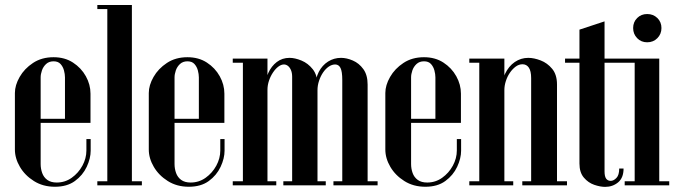

<svg xmlns="http://www.w3.org/2000/svg" viewBox="-20 -724 2643 750"><path d="M38.2 -360.5Q38.2 -391.2 56.8 -423.5Q75.2 -455.8 109 -478.1Q142.8 -500.5 189.2 -500.5Q233 -500.5 265.1 -479.6Q297.2 -458.8 315.4 -426.1Q333.5 -393.5 333.5 -358.2V-244H233.8V-421.8Q233.8 -434.2 229.9 -448.9Q226 -463.5 216.5 -474Q207 -484.5 189.2 -484.5Q171.5 -484.5 160.1 -474Q148.8 -463.5 143.8 -448.9Q138.8 -434.2 138.8 -421.8V-83.2Q138.8 -65 144.8 -48.2Q150.8 -31.5 164.8 -21.2Q178.8 -11 201.8 -11Q234 -11 260.1 -29.5Q286.2 -48 301.9 -76.8Q317.5 -105.5 317.5 -136.2V-180.8H334.2V-135.2Q334.2 -105.5 318.8 -72.4Q303.2 -39.2 272.6 -16.9Q242 5.5 194.5 5.5Q147.8 5.5 112.5 -16.8Q77.2 -39 57.8 -72.2Q38.2 -105.5 38.2 -140ZM80.2 -244V-260H328.5V-244Z M399.2 0V-704.5H495.2V0ZM495.2 0V-16H534.2V0ZM360.2 0V-16H399.2V0ZM360.2 -688.5V-704.5H399.2V-688.5Z M561.2 -360.5Q561.2 -391.2 579.8 -423.5Q598.2 -455.8 632 -478.1Q665.8 -500.5 712.2 -500.5Q756 -500.5 788.1 -479.6Q820.2 -458.8 838.4 -426.1Q856.5 -393.5 856.5 -358.2V-244H756.8V-421.8Q756.8 -434.2 752.9 -448.9Q749 -463.5 739.5 -474Q730 -484.5 712.2 -484.5Q694.5 -484.5 683.1 -474Q671.8 -463.5 666.8 -448.9Q661.8 -434.2 661.8 -421.8V-83.2Q661.8 -65 667.8 -48.2Q673.8 -31.5 687.8 -21.2Q701.8 -11 724.8 -11Q757 -11 783.1 -29.5Q809.2 -48 824.9 -76.8Q840.5 -105.5 840.5 -136.2V-180.8H857.2V-135.2Q857.2 -105.5 841.8 -72.4Q826.2 -39.2 795.6 -16.9Q765 5.5 717.5 5.5Q670.8 5.5 635.5 -16.8Q600.2 -39 580.8 -72.2Q561.2 -105.5 561.2 -140ZM603.2 -244V-260H851.5V-244Z M1016.2 0V-381.8Q1016.2 -412.8 1028.1 -439.1Q1040 -465.5 1061.2 -481.8Q1082.5 -498 1111 -498Q1132 -498 1157.6 -487.5Q1183.2 -477 1201.8 -453.5Q1220.2 -430 1220.2 -391.2V0H1121.2V-424Q1121.2 -439.5 1116.5 -450.4Q1111.8 -461.2 1104.5 -466.8Q1097.2 -472.2 1089.2 -472.2Q1078.8 -472.2 1067.6 -464Q1056.5 -455.8 1046.8 -441.5Q1037 -427.2 1030.9 -409.4Q1024.8 -391.5 1024.8 -373V0ZM928.8 0V-495H1024.8V0ZM1024.8 0V-16H1059.2V0ZM889.2 0V-16H928.8V0ZM889.2 -479V-495H928.8V-479ZM1220.2 0V-16H1252.5V0ZM1086.8 0V-16H1121.2V0ZM1211.8 0V-382.2Q1211.8 -417 1225.2 -443.1Q1238.8 -469.2 1261.6 -483.6Q1284.5 -498 1312.2 -498Q1334 -498 1358.2 -487.6Q1382.5 -477.2 1399.2 -454.2Q1416 -431.2 1416 -393.8V0H1317V-411.5Q1317 -444.8 1310.1 -458.5Q1303.2 -472.2 1289.2 -472.2Q1276.8 -472.2 1264.4 -463.9Q1252 -455.5 1242.2 -441.2Q1232.5 -427 1226.4 -408.8Q1220.2 -390.5 1220.2 -371.2V0ZM1282.5 0V-16H1317V0ZM1416 0V-16H1455V0Z M1485.2 -360.5Q1485.2 -391.2 1503.8 -423.5Q1522.2 -455.8 1556 -478.1Q1589.8 -500.5 1636.2 -500.5Q1680 -500.5 1712.1 -479.6Q1744.2 -458.8 1762.4 -426.1Q1780.5 -393.5 1780.5 -358.2V-244H1680.8V-421.8Q1680.8 -434.2 1676.9 -448.9Q1673 -463.5 1663.5 -474Q1654 -484.5 1636.2 -484.5Q1618.5 -484.5 1607.1 -474Q1595.8 -463.5 1590.8 -448.9Q1585.8 -434.2 1585.8 -421.8V-83.2Q1585.8 -65 1591.8 -48.2Q1597.8 -31.5 1611.8 -21.2Q1625.8 -11 1648.8 -11Q1681 -11 1707.1 -29.5Q1733.2 -48 1748.9 -76.8Q1764.5 -105.5 1764.5 -136.2V-180.8H1781.2V-135.2Q1781.2 -105.5 1765.8 -72.4Q1750.2 -39.2 1719.6 -16.9Q1689 5.5 1641.5 5.5Q1594.8 5.5 1559.5 -16.8Q1524.2 -39 1504.8 -72.2Q1485.2 -105.5 1485.2 -140ZM1527.2 -244V-260H1775.5V-244Z M1937.8 -17.5V-359.2Q1937.8 -404 1952.4 -434.8Q1967 -465.5 1990.9 -481.8Q2014.8 -498 2043.5 -498Q2065.8 -498 2091.9 -488Q2118 -478 2136.9 -455.2Q2155.8 -432.5 2155.8 -393.8V0H2054.8V-419Q2054.8 -446.5 2045.8 -459.8Q2036.8 -473 2021 -473Q2007 -473 1994.4 -463.8Q1981.8 -454.5 1971.6 -439.6Q1961.5 -424.8 1955.9 -407.1Q1950.2 -389.5 1950.2 -372.2V-17.5ZM1852.2 0V-495H1950.2V0ZM1950.2 0V-16H1984.8V0ZM1813.2 0V-16H1852.2V0ZM1813.2 -479V-495H1852.2V-479ZM2155.8 0V-16H2194.8V0ZM2020.2 0V-16H2054.8V0Z M2243.5 -608.2 2341.5 -640.5V-54.5Q2341.5 -34.8 2347.8 -26.1Q2354 -17.5 2365.8 -17.5Q2376.8 -17.5 2387.8 -28.8Q2398.8 -40 2398.8 -65.8H2415.8Q2415.8 -29.2 2394.4 -11.6Q2373 6 2344 6Q2324.8 6 2301.4 -2Q2278 -10 2260.8 -30.1Q2243.5 -50.2 2243.5 -85.2ZM2341.5 -479V-495H2427.8V-479ZM2187.2 -479V-495H2243.5V-479Z M2459.2 -495H2555.2V0H2459.2ZM2555.2 0V-16H2594.2V0ZM2420.2 0V-16H2459.2V0ZM2420.2 -479V-495H2459.2V-479ZM2453.2 -614.5Q2453.2 -638 2468.9 -653.6Q2484.5 -669.2 2508.1 -669.2Q2531.8 -669.2 2547.8 -653.6Q2563.8 -638 2563.8 -614.5Q2563.8 -591.1 2547.8 -574.9Q2531.8 -558.8 2508.1 -558.8Q2484.5 -558.8 2468.9 -574.9Q2453.2 -591.1 2453.2 -614.5Z"/></svg>

Font: Emberly Black
Style: Regular
Weight: 900
Designer: Rajesh Rajput
Foundry: Rajesh Rajput
Version: Version 1.000